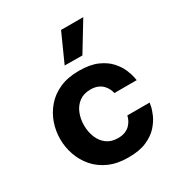

<svg xmlns="http://www.w3.org/2000/svg" viewBox="-184 -916 997 1057"><g transform="rotate(-30 315.0 -387.0)"><path d="M327.2 10Q257.4 10 205.4 -13.2Q153.4 -36.4 119.4 -75.9Q85.4 -115.4 68.3 -164.4Q51.2 -213.4 51.2 -265Q51.2 -316.6 68.1 -365.4Q85 -414.2 119 -453.9Q153 -493.6 205 -516.8Q257 -540 327.2 -540Q398.4 -540 444.6 -519.5Q490.8 -499 517.8 -468.7Q544.8 -438.4 557.9 -407.8Q571 -377.2 574.7 -356.7Q578.4 -336.2 578.4 -336.2H436.6Q436.6 -336.2 434.5 -344.5Q432.4 -352.8 426.2 -365.2Q420 -377.6 408.4 -390Q396.8 -402.4 377.8 -410.7Q358.8 -419 330.8 -419Q288.4 -419 259.9 -397.8Q231.4 -376.6 217.1 -341.6Q202.8 -306.6 202.8 -265Q202.8 -224 217.1 -188.7Q231.4 -153.4 259.9 -132.2Q288.4 -111 330.8 -111Q358.8 -111 377.8 -119.3Q396.8 -127.6 408.4 -140Q420 -152.4 426.2 -164.8Q432.4 -177.2 434.5 -185.5Q436.6 -193.8 436.6 -193.8H578.4Q578.4 -193.8 574.7 -173.3Q571 -152.8 557.9 -122.5Q544.8 -92.2 517.8 -61.6Q490.8 -31 444.6 -10.5Q398.4 10 327.2 10ZM497.2 -783.8 387.6 -603.4 275.4 -604.4 356 -783.8Z"/></g></svg>

Font: Be Vietnam Pro Variable Thin
Style: Regular
Weight: 100
Designer: Lam Bao, Tony Le, Vietanh Nguyen
Foundry: Yellow Type Foundry
Version: Version 1.002